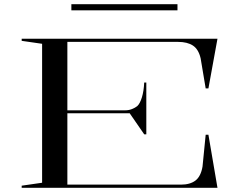

<svg xmlns="http://www.w3.org/2000/svg" viewBox="-20 -892 1154 912"><path d="M83 0V-10L180 -24V-684L83 -698V-708H1013L970 -472H957L933 -615Q923 -658 896.5 -675.5Q870 -693 826 -693H300V-368H575Q592 -368 607 -374Q622 -380 632 -388Q645 -400 654 -429.5Q663 -459 665 -500H675V-254H665L596 -354H300V-15H839Q883 -15 908.5 -34.5Q934 -54 942 -101L957 -252H970L1013 0ZM319 -843V-872H823V-843Z"/></svg>

Font: Kalnia Expanded Light
Style: Regular
Weight: 300
Width: 7
Designer: Frida Medrano
Foundry: Frida Medrano
Version: Version 1.105